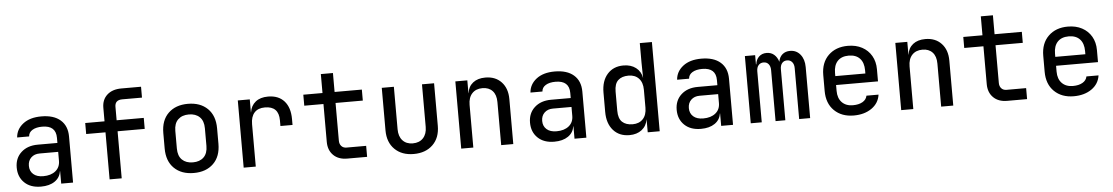

<svg xmlns="http://www.w3.org/2000/svg" viewBox="-37 -1142 9074 1565"><g transform="rotate(-5 4500.0 -360.0)"><path d="M249 10Q164 10 114.5 -37.5Q65 -85 65 -162Q65 -239 116.5 -286Q168 -333 252 -333H413V-375Q413 -476 301 -476Q251 -476 220.5 -457.5Q190 -439 188 -406H90Q95 -473 151 -516.5Q207 -560 301 -560Q402 -560 457 -512Q512 -464 512 -377V0H415V-101H413Q406 -50 362.5 -20Q319 10 249 10ZM275 -73Q338 -73 375.5 -103.5Q413 -134 413 -187V-260H261Q218 -260 191.5 -234.5Q165 -209 165 -167Q165 -124 194 -98.5Q223 -73 275 -73Z M811 0V-385H653V-475H811V-586Q811 -652 854 -691Q897 -730 971 -730H1132V-641H971Q910 -641 910 -585V-475H1132V-385H910V0Z M1500 8Q1399 8 1339.5 -50Q1280 -108 1280 -212V-338Q1280 -442 1339.5 -500Q1399 -558 1500 -558Q1601 -558 1660.5 -500Q1720 -442 1720 -338V-212Q1720 -108 1660.5 -50Q1601 8 1500 8ZM1500 -79Q1556 -79 1588.5 -110.5Q1621 -142 1621 -203V-347Q1621 -408 1588.5 -439.5Q1556 -471 1500 -471Q1444 -471 1411.5 -439.5Q1379 -408 1379 -347V-203Q1379 -142 1411.5 -110.5Q1444 -79 1500 -79Z M1908 0V-550H2006V-444H2007Q2015 -498 2053.5 -529Q2092 -560 2156 -560Q2241 -560 2288 -507.5Q2335 -455 2335 -360V-312H2236V-359Q2236 -474 2123 -474Q2066 -474 2036.5 -441Q2007 -408 2007 -347V0Z M2755 0Q2684 0 2642.5 -41Q2601 -82 2601 -150V-460H2444V-550H2601V-705H2700V-550H2923V-460H2700V-151Q2700 -124 2715.5 -107Q2731 -90 2757 -90H2918V0Z M3299 10Q3202 10 3144 -47Q3086 -104 3086 -202V-550H3185V-202Q3185 -144 3215.5 -110.5Q3246 -77 3299 -77Q3353 -77 3384 -110.5Q3415 -144 3415 -202V-550H3514V-202Q3514 -104 3455.5 -47Q3397 10 3299 10Z M3688 0V-550H3786V-445H3787Q3794 -499 3832.5 -529.5Q3871 -560 3934 -560Q4016 -560 4065 -508Q4114 -456 4114 -368V0H4015V-352Q4015 -412 3985 -444Q3955 -476 3903 -476Q3849 -476 3818 -442.5Q3787 -409 3787 -349V0Z M4449 10Q4364 10 4314.5 -37.5Q4265 -85 4265 -162Q4265 -239 4316.5 -286Q4368 -333 4452 -333H4613V-375Q4613 -476 4501 -476Q4451 -476 4420.5 -457.5Q4390 -439 4388 -406H4290Q4295 -473 4351 -516.5Q4407 -560 4501 -560Q4602 -560 4657 -512Q4712 -464 4712 -377V0H4615V-101H4613Q4606 -50 4562.5 -20Q4519 10 4449 10ZM4475 -73Q4538 -73 4575.5 -103.5Q4613 -134 4613 -187V-260H4461Q4418 -260 4391.5 -234.5Q4365 -209 4365 -167Q4365 -124 4394 -98.5Q4423 -73 4475 -73Z M5064 10Q4981 10 4932 -45.5Q4883 -101 4883 -196V-354Q4883 -449 4932 -504.5Q4981 -560 5064 -560Q5125 -560 5165.5 -529Q5206 -498 5215 -444L5213 -572V-730H5312V0H5214V-107Q5205 -52 5165 -21Q5125 10 5064 10ZM5098 -76Q5151 -76 5182 -109Q5213 -142 5213 -202V-348Q5213 -408 5182 -441Q5151 -474 5098 -474Q5043 -474 5012.5 -445.5Q4982 -417 4982 -353V-197Q4982 -133 5012.5 -104.5Q5043 -76 5098 -76Z M5649 10Q5564 10 5514.5 -37.5Q5465 -85 5465 -162Q5465 -239 5516.5 -286Q5568 -333 5652 -333H5813V-375Q5813 -476 5701 -476Q5651 -476 5620.5 -457.5Q5590 -439 5588 -406H5490Q5495 -473 5551 -516.5Q5607 -560 5701 -560Q5802 -560 5857 -512Q5912 -464 5912 -377V0H5815V-101H5813Q5806 -50 5762.5 -20Q5719 10 5649 10ZM5675 -73Q5738 -73 5775.5 -103.5Q5813 -134 5813 -187V-260H5661Q5618 -260 5591.5 -234.5Q5565 -209 5565 -167Q5565 -124 5594 -98.5Q5623 -73 5675 -73Z M6057 0V-550H6141V-475H6144Q6148 -513 6172.5 -536.5Q6197 -560 6235 -560Q6272 -560 6297 -538Q6322 -516 6333 -479Q6339 -517 6364 -538.5Q6389 -560 6427 -560Q6479 -560 6511 -520.5Q6543 -481 6543 -418V0H6453V-417Q6453 -448 6437.5 -466.5Q6422 -485 6396 -485Q6370 -485 6355 -467Q6340 -449 6340 -417V0H6260V-417Q6260 -448 6245 -466.5Q6230 -485 6204 -485Q6178 -485 6162.5 -467Q6147 -449 6147 -417V0Z M6900 10Q6801 10 6740.5 -49Q6680 -108 6680 -210V-340Q6680 -442 6740.5 -501Q6801 -560 6900 -560Q6966 -560 7015.5 -533.5Q7065 -507 7092.5 -459.5Q7120 -412 7120 -349V-250H6777V-202Q6777 -142 6810 -108Q6843 -74 6900 -74Q6948 -74 6979 -92Q7010 -110 7016 -142H7115Q7105 -72 7046 -31Q6987 10 6900 10ZM6777 -349V-323H7023V-349Q7023 -412 6991 -446Q6959 -480 6900 -480Q6841 -480 6809 -446Q6777 -412 6777 -349Z M7288 0V-550H7386V-445H7387Q7394 -499 7432.5 -529.5Q7471 -560 7534 -560Q7616 -560 7665 -508Q7714 -456 7714 -368V0H7615V-352Q7615 -412 7585 -444Q7555 -476 7503 -476Q7449 -476 7418 -442.5Q7387 -409 7387 -349V0Z M8155 0Q8084 0 8042.5 -41Q8001 -82 8001 -150V-460H7844V-550H8001V-705H8100V-550H8323V-460H8100V-151Q8100 -124 8115.5 -107Q8131 -90 8157 -90H8318V0Z M8700 10Q8601 10 8540.5 -49Q8480 -108 8480 -210V-340Q8480 -442 8540.5 -501Q8601 -560 8700 -560Q8766 -560 8815.5 -533.5Q8865 -507 8892.5 -459.5Q8920 -412 8920 -349V-250H8577V-202Q8577 -142 8610 -108Q8643 -74 8700 -74Q8748 -74 8779 -92Q8810 -110 8816 -142H8915Q8905 -72 8846 -31Q8787 10 8700 10ZM8577 -349V-323H8823V-349Q8823 -412 8791 -446Q8759 -480 8700 -480Q8641 -480 8609 -446Q8577 -412 8577 -349Z"/></g></svg>

Font: JetBrains Mono NL Medium
Style: Regular
Weight: 500
Monospace: yes
Designer: Philipp Nurullin, Konstantin Bulenkov
Foundry: JetBrains
Version: Version 2.305; ttfautohint (v1.8.4.7-5d5b)